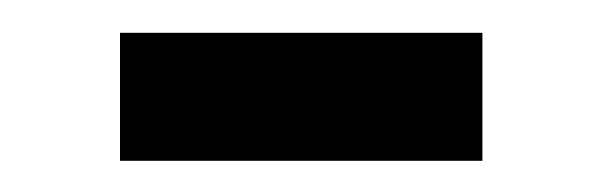

<svg xmlns="http://www.w3.org/2000/svg" viewBox="-20 -312 377 120"><path d="M55 -291.5H281.5V-211.5H55Z"/></svg>

Font: Newsreader 60pt
Style: Bold
Weight: 700
Designer: Hugues Gentile
Foundry: Production Type
Version: Version 1.003